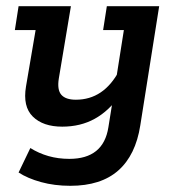

<svg xmlns="http://www.w3.org/2000/svg" viewBox="-20 -419 571 620"><path d="M207 181Q156 181 112.5 169Q69 157 40 138L78 59Q105 76 136.5 85Q168 94 204 94Q259 94 290.5 68.5Q322 43 330 -8L346 -108L366 -110Q332 -61 286 -35.5Q240 -10 181 -10Q119 -10 86 -42.5Q53 -75 64 -140L95 -322H28L40 -399H209L170 -166Q164 -129 178 -113Q192 -97 225 -97Q270 -97 305 -120.5Q340 -144 365 -191L354 -157L380 -322H313L325 -399H494L433 -14Q418 82 362 131.5Q306 181 207 181Z"/></svg>

Font: Rokkitt SemiBold
Style: Italic
Weight: 600
Italic angle: -9°
Designer: Vernon Adams
Foundry: Vernon Adams
Version: Version 3.103